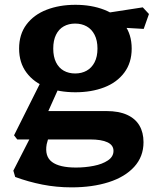

<svg xmlns="http://www.w3.org/2000/svg" viewBox="-20 -576 660 807"><path d="M43.9 167.8 36.1 141.3 114.8 -12.4H187.8L176.2 30.2Q167.2 81.2 198.5 104.7Q229.8 128.2 299.3 128.2Q337.8 128.2 373.9 121.1Q409.9 114.1 433.5 98.3Q457 82.5 457 58.2Q457 34.1 431.8 22.1Q406.6 10.1 358.5 10.1H52.5L39 -7.2L154 -236.9L231.1 -216L153.8 -43.9L130.2 -109.2H427.2Q479.6 -109.2 514.3 -93.3Q549.1 -77.4 566.1 -48.2Q583.2 -18.9 583.2 21.6Q583.2 82.3 544.2 125.1Q505.2 167.9 436.8 189.7Q368.3 211.5 281 211.5Q216.9 211.5 158 199.8Q99.2 188.2 43.9 167.8ZM60.3 -371.8Q60.3 -431.8 91.3 -473Q122.2 -514.2 175.9 -535Q229.5 -555.8 296.9 -555.8Q364.3 -555.8 418 -535Q471.6 -514.2 502.5 -473Q533.5 -431.8 533.5 -371.8Q533.5 -312.3 502.5 -270.9Q471.6 -229.4 418 -208.8Q364.3 -188.2 296.9 -188.2Q229.5 -188.2 175.9 -208.8Q122.2 -229.4 91.3 -270.9Q60.3 -312.3 60.3 -371.8ZM389.7 -371.8Q389.7 -406.2 377.5 -429.8Q365.4 -453.4 344.2 -465.2Q323.1 -476.9 295.9 -476.9Q268.8 -476.9 247.9 -465.2Q227 -453.4 215.4 -429.8Q203.8 -406.2 203.8 -371.8Q203.8 -337.8 215.4 -314.2Q227 -290.7 247.9 -278.9Q268.8 -267.2 295.9 -267.2Q323.1 -267.2 344.2 -278.9Q365.4 -290.7 377.5 -314.2Q389.7 -337.8 389.7 -371.8ZM433.3 -463.3 395.3 -516.6 580.1 -545.1 606.1 -517.1 584 -454.5Z"/></svg>

Font: Monaspace Xenon Var ExtraLight
Style: Regular
Weight: 200
Designer: Riley Cran and the Lettermatic Team
Version: Version 1.200 (Monaspace Xenon Var)